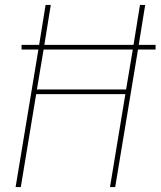

<svg xmlns="http://www.w3.org/2000/svg" viewBox="-20 -755 648 775"><path d="M43 0 135 -555H67V-574H138L164 -735H185L159 -574H519L545 -735H566L540 -574H608V-555H537L445 0H424L486 -375H126L64 0ZM129 -394H489L516 -555H156Z"/></svg>

Font: Iosevka Thin Extended Oblique
Style: Regular
Weight: 100
Width: 7
Italic angle: -9°
Monospace: yes
Designer: Belleve Invis
Foundry: Belleve Invis
Version: Version 32.5.0; ttfautohint (v1.8.4)